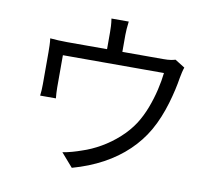

<svg xmlns="http://www.w3.org/2000/svg" viewBox="-88 -905 1177 1045"><g transform="rotate(10 500.0 -382.0)"><path d="M540.6 -801Q537.8 -778 536.4 -759.9Q535 -741.7 535 -725.8Q535 -714.3 535 -689.3Q535 -664.4 535 -637.4Q535 -610.5 535 -592.3H450.4Q450.4 -612.2 450.4 -639.2Q450.4 -666.1 450.4 -690.2Q450.4 -714.3 450.4 -725.8Q450.4 -741.7 449.5 -759.9Q448.6 -778 445.1 -801ZM881.9 -606.8Q878 -596.4 873.8 -578.7Q869.6 -561.1 867.2 -546.7Q862.7 -516.9 854.3 -479.8Q845.9 -442.8 834 -402.5Q822.1 -362.2 805.8 -322.4Q789.6 -282.5 768.9 -246.5Q731.6 -181.3 674 -126Q616.4 -70.7 540.7 -29.7Q465.1 11.2 373.4 36.7L308.4 -38Q333.4 -41.9 360.8 -49.5Q388.2 -57.2 411.7 -65.7Q462.3 -81.9 513.1 -111.2Q564 -140.5 608.2 -180.5Q652.5 -220.5 683.2 -267.5Q710.2 -310 729.8 -361.2Q749.3 -412.4 761.4 -464.2Q773.4 -516 777.9 -558.5H219.4Q219.4 -542.9 219.4 -517.8Q219.4 -492.8 219.4 -465.2Q219.4 -437.7 219.4 -414.5Q219.4 -391.3 219.4 -379.9Q219.4 -366.4 220.4 -349.2Q221.4 -332 222.7 -320.5H135.6Q137.6 -333.9 138.5 -351.9Q139.4 -369.9 139.4 -384.4Q139.4 -396.4 139.4 -420Q139.4 -443.6 139.4 -471.1Q139.4 -498.6 139.4 -522.7Q139.4 -546.9 139.4 -560Q139.4 -575.8 138.7 -598.1Q138 -620.4 135.6 -637Q157.5 -635.2 180.2 -633.9Q202.9 -632.6 229.2 -632.6H759.1Q787.2 -632.6 802.6 -635.2Q818 -637.8 827.5 -640.9Z"/></g></svg>

Font: Noto Sans HK Thin
Style: Regular
Weight: 100
Designer: Ryoko NISHIZUKA 西塚涼子 (kana, bopomofo & ideographs); Paul D. Hunt (Latin, Greek & Cyrillic); Sandoll Communications 산돌커뮤니
Foundry: Adobe
Version: Version 2.004-H2;hotconv 1.0.118;makeotfexe 2.5.65603